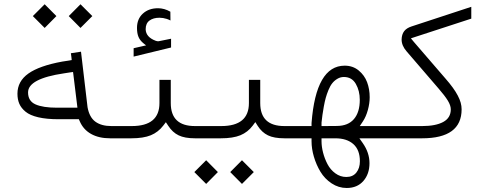

<svg xmlns="http://www.w3.org/2000/svg" viewBox="-20 -662 2332 919"><path d="M309.1 -585 365.2 -641.6 421.9 -585 365.2 -528.3ZM137.2 -585 193.8 -641.6 250 -585 193.8 -528.3ZM529.8 0H507.3Q453.1 0 415.8 -21Q378.4 -42 361.3 -82.5L357.4 -91.3H347.7H260.3Q203.1 -91.3 163.3 -100.6Q123.5 -109.9 102.5 -127.2Q81.5 -144.5 72.5 -165.3Q63.5 -186 63.5 -213.4Q63.5 -272.9 116 -310.1Q168.5 -347.2 277.8 -367.2L309.6 -372.1L323.2 -374.5L321.8 -388.7L319.3 -407.2L367.7 -414.6L398.9 -149.9V-149.4Q407.7 -100.6 436.5 -79.6Q465.3 -58.6 512.7 -58.6H529.8Q542.5 -58.6 542.5 -32.7V-27.3Q542.5 0 529.8 0ZM348.6 -163.1 331.5 -302.7 329.6 -317.4 314.9 -315.4 286.6 -311Q114.3 -285.6 114.3 -219.7Q114.3 -178.2 149.9 -162.4Q185.5 -146.5 252.9 -146.5H334H350.6Z M667.5 -454.1Q650.4 -467.8 643.1 -484.9Q635.7 -502 635.7 -528.3Q635.7 -571.3 663.8 -596.9Q691.9 -622.6 736.3 -622.6Q766.6 -622.6 795.4 -606L795.9 -564Q786.6 -568.8 778.1 -571.5Q769.5 -574.2 760.7 -575.7Q752 -577.1 743.2 -577.1Q713.9 -577.1 695.6 -563.7Q677.2 -550.3 677.2 -522Q678.2 -484.4 725.1 -466.8Q732.4 -464.4 737.3 -464.4Q739.7 -464.4 742.7 -465.3Q744.1 -465.3 798.8 -476.6V-434.6L619.6 -391.1V-431.2L664.1 -441.4L679.2 -444.8ZM922.9 0H913.6Q864.3 0 835 -14.2Q805.7 -28.3 785.2 -60.1L773.9 -77.1L761.2 -60.5Q737.3 -29.3 701.9 -14.6Q666.5 0 608.4 0H525.4Q512.7 0 512.7 -27.3V-32.7Q512.7 -58.6 524.9 -58.6H610.8Q743.2 -58.6 743.2 -168.5V-279.8H797.4V-168.5Q797.4 -58.6 913.1 -58.6H923.3Q935.5 -58.6 935.5 -32.7V-27.3Q935.5 -16.1 932.4 -8.1Q929.2 0 922.9 0Z M1082 161.6 1138.2 105 1194.8 161.6 1138.2 218.3ZM910.2 161.6 966.8 105 1022.9 161.6 966.8 218.3ZM1351.1 0H1341.8Q1291.5 0 1262.5 -14.2Q1233.4 -28.3 1213.4 -59.6L1202.1 -77.6L1189.5 -60.5Q1166 -29.3 1130.6 -14.6Q1095.2 0 1036.6 0H919.4Q906.7 0 906.7 -27.3V-32.7Q906.7 -58.6 918.9 -58.6H1039.1Q1171.4 -58.6 1171.4 -168.5V-279.8H1225.6V-168.5Q1225.6 -58.6 1341.3 -58.6H1351.6Q1363.8 -58.6 1363.8 -32.7V-27.3Q1363.8 -16.1 1360.6 -8.1Q1357.4 0 1351.1 0Z M1835.9 0H1728.5H1700.2L1716.3 22.9Q1748.5 68.8 1748.5 119.1Q1748.5 170.9 1719.2 204.3Q1689.9 237.8 1639.6 237.8Q1600.6 237.8 1567.4 215.8Q1534.2 193.8 1513.9 160.2Q1493.7 126.5 1482.4 88.1Q1471.2 49.8 1471.2 14.6V0H1456.5H1347.7Q1335 0 1335 -27.3V-32.7Q1335 -58.6 1347.2 -58.6H1456.5H1471.2V-73.2Q1492.2 -347.7 1629.9 -347.7Q1668.9 -347.7 1696.8 -324.7Q1724.6 -301.8 1737.1 -268.6Q1749.5 -235.4 1749.5 -196.8Q1749.5 -167 1740.7 -135.3Q1731.9 -103.5 1717.3 -81.5L1702.1 -58.6H1729.5H1835.9Q1848.6 -58.6 1848.6 -32.7V-27.3Q1848.6 -20 1847.4 -14.2Q1846.2 -8.3 1843.3 -4.2Q1840.3 0 1835.9 0ZM1702.6 109.9Q1702.6 55.7 1671.4 27.8Q1640.1 0 1585 0H1533.7H1519V14.6Q1519 40 1526.4 68.6Q1533.7 97.2 1547.6 123.8Q1561.5 150.4 1585.2 167.7Q1608.9 185.1 1637.7 185.1Q1668.9 185.1 1685.8 163.8Q1702.6 142.6 1702.6 109.9ZM1702.1 -184.1Q1702.1 -227.5 1683.1 -260.5Q1664.1 -293.5 1626 -293.5Q1609.4 -293.5 1595 -284.9Q1580.6 -276.4 1570.6 -263.9Q1560.5 -251.5 1552.2 -231.2Q1543.9 -210.9 1539.1 -193.4Q1534.2 -175.8 1529.8 -151.4Q1525.4 -127 1523.4 -112.1Q1521.5 -97.2 1519 -75.7V-75.2V-74.2V-73.2V-58.6H1533.7H1534.7L1592.8 -59.1Q1646.5 -59.6 1674.3 -92.3Q1702.1 -125 1702.1 -184.1Z M1831.1 -58.6H2001Q2064.9 -58.6 2101.3 -78.1Q2137.7 -97.7 2137.7 -138.7Q2137.7 -157.2 2123.3 -180.7Q2108.9 -204.1 2079.6 -237.8L1926.3 -416Q1902.3 -443.4 1902.3 -472.7Q1902.8 -497.1 1914.3 -512.5Q1925.8 -527.8 1950.2 -535.6L2235.8 -629.4V-572.8L1967.8 -485.4L1946.8 -478.5L1960.9 -461.4L2111.3 -287.1Q2132.3 -263.2 2147 -242.9Q2161.6 -222.7 2171.1 -204.6Q2180.7 -186.5 2185.1 -170.4Q2189.5 -154.3 2189.5 -138.7Q2189.5 0 2000 0H1831.5Q1818.8 0 1818.8 -27.3V-32.7Q1818.8 -58.6 1831.1 -58.6Z"/></svg>

Font: Shabnam Thin WOL
Style: Thin-WOL
Weight: 100
Foundry: DejaVu fonts team - Redesigned by Saber Rastikerdar - Based on Vazir font
Version: Version 5.0.0